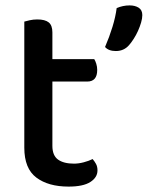

<svg xmlns="http://www.w3.org/2000/svg" viewBox="-20 -677 547 711"><path d="M174 -137Q174 -101 195 -86Q216 -71 254 -71Q271 -71 290 -76Q309 -81 323 -88Q330 -80 335.5 -70Q341 -60 341 -46Q341 -20 314.5 -3Q288 14 234 14Q159 14 114.5 -19.5Q70 -53 70 -130V-597Q77 -599 90 -602Q103 -605 118 -605Q147 -605 160.5 -594Q174 -583 174 -557V-458H329Q333 -452 336.5 -441Q340 -430 340 -418Q340 -375 303 -375H174ZM458 -510Q439 -488 409 -488Q382 -488 369 -503Q385 -540 396.5 -577.5Q408 -615 412 -647Q435 -657 460 -657Q480 -657 493.5 -648.5Q507 -640 507 -621Q507 -609 502.5 -593.5Q498 -578 491 -562.5Q484 -547 475 -533Q466 -519 458 -510Z"/></svg>

Font: Baloo 2 Medium
Style: Regular
Weight: 500
Designer: Sarang Kulkarni and Ek Type
Foundry: Ek Type
Version: Version 1.640;hotconv 1.0.111;makeotfexe 2.5.65597; ttfautoh